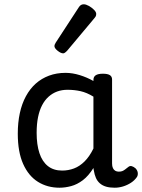

<svg xmlns="http://www.w3.org/2000/svg" viewBox="-20 -859 664 896"><path d="M258 17Q201 17 157 -10.5Q113 -38 88 -94Q63 -150 63 -235Q63 -287 72.5 -331Q82 -375 101 -410Q120 -445 147 -469Q174 -493 209 -506Q244 -519 286 -519Q318 -519 352 -508.5Q386 -498 416 -481V-486Q416 -501 427 -508Q438 -515 460 -515Q482 -515 492.5 -508.5Q503 -502 503 -488V-96Q503 -83 507 -74.5Q511 -66 518 -62Q525 -58 534 -58Q544 -58 550.5 -60.5Q557 -63 563.5 -68Q570 -73 579 -80Q586 -86 595 -83.5Q604 -81 613 -73Q622 -63 623 -52Q624 -41 619 -33Q608 -17 591 -6Q574 5 554.5 11Q535 17 515 17Q492 17 475 12Q458 7 446 -3.5Q434 -14 427.5 -29Q421 -44 418 -63Q418 -64 417 -67.5Q416 -71 416 -75Q393 -38 366.5 -18Q340 2 312 9.5Q284 17 258 17ZM151 -239Q151 -184 164 -144.5Q177 -105 203.5 -84Q230 -63 270 -63Q299 -63 325.5 -73Q352 -83 375 -106Q398 -129 416 -166V-408Q385 -427 356 -433.5Q327 -440 295 -440Q269 -440 247 -432Q225 -424 207 -408Q189 -392 176.5 -368Q164 -344 157.5 -312Q151 -280 151 -239ZM275 -610Q264 -610 249 -622Q234 -634 234 -644Q234 -647 235 -650Q236 -653 240 -660L347 -824Q352 -832 357.5 -835.5Q363 -839 371 -839Q381 -839 394.5 -831.5Q408 -824 418.5 -813.5Q429 -803 429 -794Q429 -787 426.5 -782.5Q424 -778 417 -770L294 -623Q282 -610 275 -610Z"/></svg>

Font: Playwrite BE WAL
Style: Regular
Weight: 400
Designer: Veronika Burian, José Scaglione
Foundry: TypeTogether
Version: Version 1.002